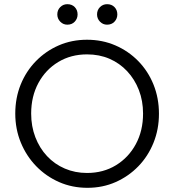

<svg xmlns="http://www.w3.org/2000/svg" viewBox="-20 -888 834 918"><path d="M398 10Q325 10 262.5 -17.5Q200 -45 153 -93.5Q106 -142 79.5 -206.5Q53 -271 53 -345Q53 -420 79 -484Q105 -548 152 -596Q199 -644 261 -671Q323 -698 396 -698Q469 -698 531.5 -671Q594 -644 641 -596Q688 -548 714 -483.5Q740 -419 740 -344Q740 -270 714 -205.5Q688 -141 641.5 -93Q595 -45 533 -17.5Q471 10 398 10ZM396 -61Q474 -61 534.5 -98Q595 -135 629.5 -199Q664 -263 664 -345Q664 -406 644 -457.5Q624 -509 588 -547.5Q552 -586 503.5 -607Q455 -628 396 -628Q319 -628 258.5 -591.5Q198 -555 163.5 -491Q129 -427 129 -345Q129 -284 149 -232Q169 -180 205 -141.5Q241 -103 290 -82Q339 -61 396 -61ZM302 -770Q282 -770 268 -784.5Q254 -799 254 -819Q254 -840 268 -854Q282 -868 302 -868Q324 -868 337.5 -854Q351 -840 351 -819Q351 -799 337.5 -784.5Q324 -770 302 -770ZM492 -770Q472 -770 458 -784.5Q444 -799 444 -819Q444 -840 458 -854Q472 -868 492 -868Q514 -868 527.5 -854Q541 -840 541 -819Q541 -799 527.5 -784.5Q514 -770 492 -770Z"/></svg>

Font: Outfit-Light
Style: Regular
Weight: 300
Designer: Rodrigo Fuenzalida
Foundry: fragTYPE
Version: Version 1.000